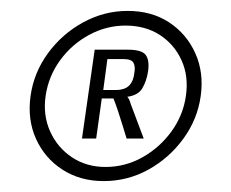

<svg xmlns="http://www.w3.org/2000/svg" viewBox="-20 -611 424 352"><path d="M170 -279Q127 -279 94.5 -300Q62 -321 46 -356.5Q30 -392 36 -435Q42 -478 68 -513.5Q94 -549 132.5 -570Q171 -591 214 -591Q258 -591 290 -570Q322 -549 338 -513.5Q354 -478 348 -435Q342 -392 316 -356.5Q290 -321 252 -300Q214 -279 170 -279ZM173.4 -304.9Q209.7 -304.9 241.3 -322.7Q272.9 -340.5 294.4 -370.1Q315.8 -399.7 320.8 -435Q326.1 -471.3 312.8 -500.5Q299.5 -529.8 272.9 -547Q246.3 -564.1 210 -564.1Q175 -564.1 143.3 -547Q111.5 -529.8 90.2 -500.5Q68.9 -471.3 63.6 -435Q58.6 -399.7 71.9 -370.1Q85.2 -340.5 111.8 -322.7Q138.5 -304.9 173.4 -304.9ZM130.3 -357 153.6 -519.9H214.5Q240.3 -519.9 247.3 -510Q254.4 -500.2 251.4 -479.8Q248.7 -462.5 241 -449.3Q233.4 -436.2 213.1 -433.5Q215.1 -432.5 217 -428Q219 -423.5 219.3 -421.3L243.5 -357H212.1Q208.4 -369 204.3 -382.5Q200.1 -395.9 196 -408.5Q191.9 -421.1 187.9 -430.5H166.6L156.3 -357ZM169.3 -446H191.8Q209.2 -446 217.2 -454.6Q225.1 -463.2 226.4 -478.1Q228.4 -488.7 224.8 -495.7Q221.2 -502.7 206.5 -502.7H176.9Z"/></svg>

Font: Alumni Sans SC Thin
Style: Italic
Weight: 100
Italic angle: -8°
Designer: Robert E. Leuschke
Foundry: Robert E. Leuschke
Version: Version 1.016